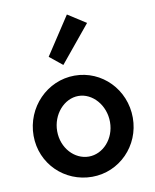

<svg xmlns="http://www.w3.org/2000/svg" viewBox="-88 -849 748 927"><g transform="rotate(-10 286.5 -385.5)"><path d="M304 -782 182 -596 245 -545 393 -725ZM290 -385C359 -385 419 -318 419 -235C419 -152 359 -88 290 -88C220 -88 160 -152 160 -235C160 -317 220 -385 290 -385ZM531 -236C531 -375 423 -485 289 -485C154 -485 44 -372 44 -233C44 -95 154 11 289 11C423 11 531 -99 531 -236Z"/></g></svg>

Font: Mint Spirit
Style: Bold
Weight: 700
Designer: HARENDAL Hirwen
Foundry: Arkandis Digital Foundry.
Version: Version 1.004;FFEdit